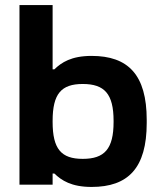

<svg xmlns="http://www.w3.org/2000/svg" viewBox="-20 -730 639 759"><path d="M560 -244V-256C560 -435 486 -509 342 -509C262 -509 223 -483 195 -456H188V-710H57V0H188V-44H195C223 -17 262 9 342 9C486 9 560 -65 560 -244ZM188 -248V-252C188 -359 222 -398 307 -398C393 -398 429 -359 429 -252V-248C429 -141 393 -102 307 -102C222 -102 188 -141 188 -248Z"/></svg>

Font: LT Wave Alt Bold
Style: Regular
Weight: 700
Designer: Daniel Lyons
Version: Version 2.5 (Glyphs App)